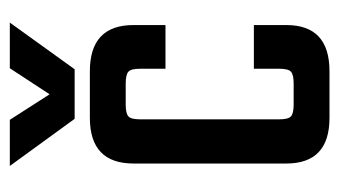

<svg xmlns="http://www.w3.org/2000/svg" viewBox="-170 -521 691 391"><g transform="rotate(-90 175.5 -325.5)"><path d="M131 -488H226Q320 -488 320 -399V-334H231V-386Q231 -404 225 -409.5Q219 -415 201 -415H158Q140 -415 134 -409.5Q128 -404 128 -386V-102Q128 -84 134 -78.5Q140 -73 158 -73H201Q219 -73 225 -78.5Q231 -84 231 -102V-154H320V-88Q320 0 226 0H131Q38 0 38 -88V-399Q38 -488 131 -488ZM230 -519H129L33 -651H127L179 -570L232 -651H325Z"/></g></svg>

Font: Teko Regular
Style: Regular
Weight: 400
Designer: Manushi Parikh, Jonny Pinhorn
Foundry: Indian Type Foundry
Version: Version 1.105;PS 1.0;hotconv 1.0.78;makeotf.lib2.5.61930; tt